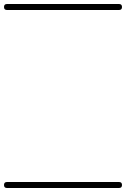

<svg xmlns="http://www.w3.org/2000/svg" viewBox="-35 -575 681 960"><path d="M0 -555Q70 -555 140 -555Q210 -555 280 -555Q295 -555 295 -540Q295 -525 280 -525Q210 -525 140 -525Q70 -525 0 -525Q-15 -525 -15 -540Q-15 -555 0 -555ZM0 335Q70 335 140 335Q210 335 280 335Q295 335 295 350Q295 365 280 365Q210 365 140 365Q70 365 0 365Q-15 365 -15 350Q-15 335 0 335ZM280 -555Q350 -555 420 -555Q490 -555 560 -555Q575 -555 575 -540Q575 -525 560 -525Q490 -525 420 -525Q350 -525 280 -525Q265 -525 265 -540Q265 -555 280 -555ZM280 335Q350 335 420 335Q490 335 560 335Q575 335 575 350Q575 365 560 365Q490 365 420 365Q350 365 280 365Q265 365 265 350Q265 335 280 335Z"/></svg>

Font: FRB American Cursive Just Guidelines
Style: Italic
Weight: 400
Italic angle: -25°
Version: Version 2.0;Modular Font Editor K font №1